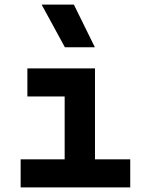

<svg xmlns="http://www.w3.org/2000/svg" viewBox="-20 -815 626 835"><path d="M69.8 0H546.4V-122.1H393.1V-517.6H99.1V-395.5H261.2V-122.1H69.8ZM262.2 -609.4H392.6L301.3 -794.9H161.1Z"/></svg>

Font: CaskaydiaCove Nerd Font
Style: Bold
Weight: 700
Designer: Aaron Bell
Foundry: Saja Typeworks
Version: Version 2111.1;Nerd Fonts 2.3.0